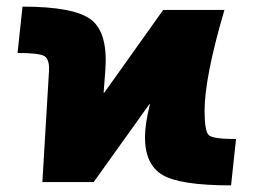

<svg xmlns="http://www.w3.org/2000/svg" viewBox="-20 -550 766 580"><path d="M658 -520Q598 -316 598 -215Q598 -153 611 -141.5Q624 -130 693 -130L678 10Q524 10 471 -21.5Q418 -53 418 -135Q418 -176 433 -235H431L263 0H108L128 -335Q130 -371 114 -380.5Q98 -390 33 -390L48 -530Q205 -530 256 -490Q307 -450 298 -335L293 -270H295L473 -520Z"/></svg>

Font: M PLUS 1p Black
Style: Regular
Weight: 900
Version: Version 1.061